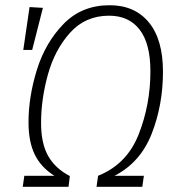

<svg xmlns="http://www.w3.org/2000/svg" viewBox="-20 -714 692 734"><path d="M603 -440Q603 -313 560 -203Q517 -93 418 -42H530L524 0H349L355 -42Q465 -86 510 -200Q555 -314 555 -442Q555 -547 514 -600.5Q473 -654 397 -654Q306 -654 247.5 -588.5Q189 -523 163 -428.5Q137 -334 137 -244Q137 -166 164 -118Q191 -70 247 -41L242 0H67L73 -42H188Q137 -74 113 -123Q89 -172 89 -246Q89 -345 121.5 -448.5Q154 -552 223.5 -623Q293 -694 399 -694Q495 -694 549 -628.5Q603 -563 603 -440ZM93 -687 144 -684 103 -523H69Z"/></svg>

Font: Fira Sans Condensed ExtraLight
Style: Italic
Weight: 275
Width: 3
Italic angle: -8°
Designer: Carrois Corporate & Edenspiekermann AG
Foundry: Carrois Corporate GbR & Edenspiekermann AG
Version: Version 4.203